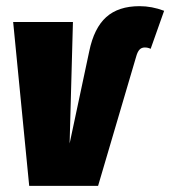

<svg xmlns="http://www.w3.org/2000/svg" viewBox="-20 -606 555 626"><path d="M75.2 0 22.9 -534.2H217.8L207 -138.2L271 -439Q286.6 -514.6 326.4 -550.3Q366.2 -585.9 435.1 -585.9Q475.1 -585.9 515.1 -570.8L471.2 -446.8Q462.4 -451.2 452.1 -451.2Q441.4 -451.2 434.8 -444.1Q428.2 -437 423.8 -420.9L299.8 0Z"/></svg>

Font: Fira Sans Compressed Heavy
Style: Italic
Weight: 900
Width: 3
Italic angle: -8°
Designer: Carrois Corporate & Edenspiekermann AG
Foundry: Carrois Corporate GbR & Edenspiekermann AG
Version: Version 4.203;PS 004.203;hotconv 1.0.88;makeotf.lib2.5.64775